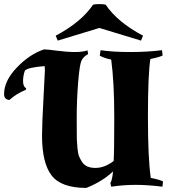

<svg xmlns="http://www.w3.org/2000/svg" viewBox="-120 -906 855 941"><path d="M2 -560Q-7 -535 -7 -508.5Q-7 -482 8 -473L7 -466Q-40 -447 -74 -416Q-100 -418 -100 -445Q-100 -510 -37 -575.5Q26 -641 96 -664Q110 -664 159.5 -657.5Q209 -651 246.5 -651Q284 -651 309 -659L312 -641Q288 -628 279 -608Q270 -588 263 -502.5Q256 -417 256 -329.5Q256 -242 256.5 -225Q257 -208 259.5 -181Q262 -154 267.5 -140Q273 -126 283 -111Q302 -83 347.5 -83Q393 -83 437 -117Q440 -161 440 -332Q440 -503 425 -614Q391 -621 369 -633L373 -660Q433 -651 517.5 -651Q602 -651 674 -660L677 -634Q656 -624 617 -617Q605 -540 605 -334.5Q605 -129 619 -34Q658 -27 679 -17L676 9Q604 0 544.5 0Q485 0 425 9L421 -9Q430 -23 434 -66Q383 -17 303 15Q180 15 133 -46Q86 -107 86 -241Q86 -298 93 -422Q100 -546 100 -560Q100 -574 99 -582Q18 -576 2 -560ZM398 -883Q455 -798 581 -731L571 -707L367 -769L163 -707L153 -731Q279 -798 336 -883Q346 -886 367 -886Q388 -886 398 -883Z"/></svg>

Font: Almendra SC
Style: Bold
Weight: 700
Designer: Ana Sanfelippo
Foundry: Ana Sanfelippo
Version: Version 1.003